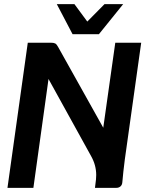

<svg xmlns="http://www.w3.org/2000/svg" viewBox="-20 -906 737 926"><path d="M661 -700 582 -137Q574 -75 570 -27Q569 -14 561 -7Q553 0 541 0H438L443 -41Q444 -48 444 -62Q444 -109 420 -152L214 -525L141 0H16L114 -700H225Q239 -700 246 -696.5Q253 -693 260 -680L478 -290L536 -700ZM254 -886H339L401 -802L484 -886H574L457 -741H330Z"/></svg>

Font: Krub SemiBold
Style: Italic
Weight: 600
Italic angle: -8°
Designer: Ekaluck Peanpanawate
Foundry: Cadson Demak Co.,Ltd.
Version: Version 1.000; ttfautohint (v1.6)